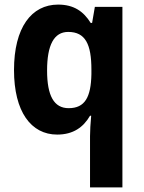

<svg xmlns="http://www.w3.org/2000/svg" viewBox="-20 -669 625 836"><path d="M372 -76V147H513V-639H393L381 -569H375C344 -619 302 -649 233 -649C117 -649 41 -549 41 -364C41 -183 115 -83 229 -83C299 -83 343 -115 372 -165H377C374 -130 372 -101 372 -76ZM279 -198C215 -198 185 -252 185 -362C185 -473 215 -530 277 -530C352 -530 378 -476 378 -366V-346C376 -246 350 -198 279 -198Z"/></svg>

Font: Noto Sans Kannada UI SemiCondensed
Style: Bold
Weight: 700
Width: 4
Designer: Jelle Bosma - Monotype Design Team
Foundry: Monotype Imaging Inc.
Version: Version 2.005